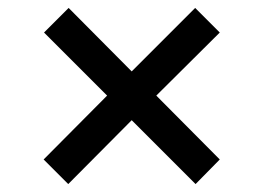

<svg xmlns="http://www.w3.org/2000/svg" viewBox="-20 -464 664 484"><path d="M152 0 90 -62 250 -223 91 -382 153 -444 312 -284 472 -444 534 -382 374 -223 534 -62 473 0 312 -161Z"/></svg>

Font: Pitagon Sans Text Medium
Style: Regular
Weight: 500
Designer: Travis Tran
Foundry: Pitagon
Version: Version 1.000; ttfautohint (v1.8.4.7-5d5b);gftools[0.9.26]